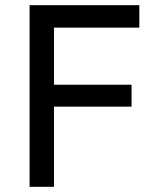

<svg xmlns="http://www.w3.org/2000/svg" viewBox="-20 -720 616 740"><path d="M94 0V-700H517V-613.5H188V-393.5H487V-309H188V0Z"/></svg>

Font: Geologica Cursive Light
Style: Regular
Weight: 300
Designer: Sindre Bremnes, Frode Helland
Foundry: Monokrom Skriftforlag AS
Version: Version 1.010;gftools[0.9.28]